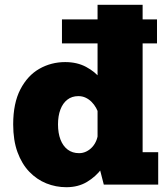

<svg xmlns="http://www.w3.org/2000/svg" viewBox="-20 -770 690 801"><path d="M238.5 -589V-689H635V-589ZM257 11Q213 11 173.2 -5Q133.5 -21 102.2 -53.5Q71 -86 53 -135.2Q35 -184.5 35 -251Q35 -339.5 65 -397.2Q95 -455 144.2 -483Q193.5 -511 252 -511Q301.5 -511 339 -491Q376.5 -471 401.5 -440Q426.5 -409 439.2 -375.5Q452 -342 452 -315L393 -291Q388.5 -306 380.8 -320Q373 -334 362 -345Q351 -356 337.2 -362.5Q323.5 -369 307 -369Q280 -369 261 -354.2Q242 -339.5 232 -313Q222 -286.5 222 -251Q222 -215 232.2 -188Q242.5 -161 262.2 -146Q282 -131 310 -131Q326 -131 340.2 -138Q354.5 -145 365.5 -157.2Q376.5 -169.5 382.8 -186Q389 -202.5 389.5 -221L454.5 -198Q454.5 -171 442 -135.5Q429.5 -100 404.5 -66.5Q379.5 -33 342.8 -11Q306 11 257 11ZM575 -750V-51L491 -135H640V0H413L387 -101V-750Z"/></svg>

Font: Trispace Thin ExtraBold
Style: Regular
Weight: 800
Version: Version 1.210